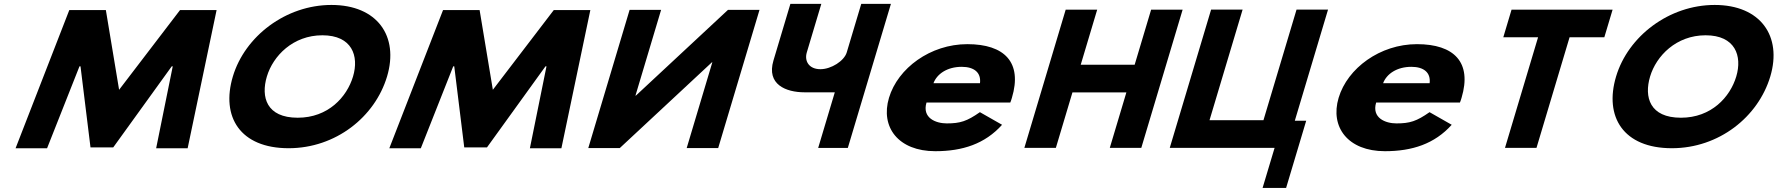

<svg xmlns="http://www.w3.org/2000/svg" viewBox="-20 -752 9017 974"><path d="M772.1 0.1H931.9L1078.8 -701.1H893.4L584.2 -296.5L517 -701.1H331.6L59 0.1H218.8L383.2 -415.5H388.4L439.1 -4.1H554.3L851.2 -415.5H856.3Z M1161.2 -363.9C1100 -159.1 1198.6 -0.1 1444.1 -0.1C1683.3 -0.1 1882.2 -159.1 1943.5 -363.9C2004.7 -568.8 1893.9 -726.9 1661.4 -726.9C1430.5 -726.9 1222.5 -568.8 1161.2 -363.9ZM1333.8 -363.9C1365.1 -468.5 1466.3 -573 1615.4 -573C1765.6 -573 1802.2 -468.5 1770.9 -363.9C1739.6 -259.4 1644.6 -154.8 1490.3 -154.8C1331.9 -154.8 1302.5 -259.4 1333.8 -363.9Z M2668.1 0.1H2827.9L2974.8 -701.1H2789.4L2480.2 -296.5L2413 -701.1H2227.6L1955 0.1H2114.8L2279.2 -415.5H2284.4L2335.1 -4.1H2450.3L2747.2 -415.5H2752.3Z M3593.6 -436.1H3591.6L3124.1 -0.9H2964.3L3174 -702.1H3333.8L3203.6 -266.9H3205.7L3673.2 -702.1H3833L3623.3 -0.9H3463.5Z M4499.6 -732.5H4349.1L4275.4 -486C4262.4 -442.7 4196.5 -401 4142 -401C4083.3 -401 4059.8 -442.7 4072.8 -486L4146.5 -732.5H3989.6L3903.7 -445.2C3867.4 -323.7 3966.8 -283.7 4061.6 -283.7H4214.9L4130.5 -1.5H4280.9Z M5105.2 -232C5108 -238 5111.3 -249 5113.4 -256C5167.2 -436 5075.7 -528 4887.2 -528C4699.6 -528 4534.7 -406 4489.8 -256C4445.2 -107 4537.2 15 4724.7 15C4862.7 15 4976.4 -22 5063.4 -119L4951 -183C4885.2 -137 4851.6 -126 4782.7 -126C4728.2 -126 4656.4 -153 4680.1 -232ZM4715.4 -330C4733.1 -377 4785 -413 4858.8 -413C4921.7 -413 4957.8 -384 4951.4 -330Z M5420.4 -283.2H5694L5609.9 -1.9H5769.7L5979.4 -703.1H5819.6L5736 -423.5H5462.4L5546 -703.1H5386.2L5176.5 -1.9H5336.3Z M6389.4 -142.2H6115.8L6283.6 -703.2H6123.8L5914.1 -1.9H6445.9L6385 201.4H6504.3L6606.3 -139.6H6548.5L6717 -703.2H6557.2Z M7386.2 -232C7389 -238 7392.3 -249 7394.4 -256C7448.2 -436 7356.7 -528 7168.2 -528C6980.6 -528 6815.7 -406 6770.8 -256C6726.2 -107 6818.2 15 7005.7 15C7143.7 15 7257.4 -22 7344.4 -119L7232 -183C7166.2 -137 7132.6 -126 7063.7 -126C7009.2 -126 6937.4 -153 6961.1 -232ZM6996.4 -330C7014.1 -377 7066 -413 7139.8 -413C7202.7 -413 7238.8 -384 7232.4 -330Z M7606.1 -562.9H7782.5L7614.7 -1.9H7774.5L7942.3 -562.9H8118.6L8160.6 -703.1H7648Z M8178.2 -363.9C8117 -159.1 8215.6 -0.1 8461.1 -0.1C8700.3 -0.1 8899.2 -159.1 8960.5 -363.9C9021.7 -568.8 8910.9 -726.9 8678.4 -726.9C8447.5 -726.9 8239.5 -568.8 8178.2 -363.9ZM8350.8 -363.9C8382.1 -468.5 8483.3 -573 8632.4 -573C8782.6 -573 8819.2 -468.5 8787.9 -363.9C8756.6 -259.4 8661.6 -154.8 8507.3 -154.8C8348.9 -154.8 8319.5 -259.4 8350.8 -363.9Z"/></svg>

Font: Hussar
Style: BdSuprExtOblThree
Weight: 700
Foundry: Cannot Into Space Fonts
Version: Version 2.00